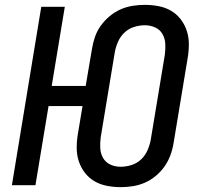

<svg xmlns="http://www.w3.org/2000/svg" viewBox="-20 -763 840 791"><path d="M477 8Q448 8 420 2.5Q392 -3 369 -16.5Q346 -30 329.5 -51.5Q313 -73 304.5 -99Q296 -125 296 -154Q296 -183 301 -212L320 -326H180L126 0H29L150 -735H247L193 -409H333L359 -562Q363 -587 371.5 -611.5Q380 -636 395.5 -657.5Q411 -679 432 -696.5Q453 -714 477 -724.5Q501 -735 526.5 -739Q552 -743 577 -743Q606 -743 634 -737.5Q662 -732 685 -718.5Q708 -705 724.5 -683.5Q741 -662 749.5 -636Q758 -610 758 -581Q758 -552 753 -523L695 -173Q691 -148 682 -123.5Q673 -99 658 -77.5Q643 -56 622 -38.5Q601 -21 577 -10.5Q553 0 527.5 4Q502 8 477 8ZM477 -76Q499 -76 521.5 -83Q544 -90 561 -106Q578 -122 587.5 -143.5Q597 -165 601 -187L659 -537Q662 -559 661 -581.5Q660 -604 649.5 -622.5Q639 -641 619 -650Q599 -659 577 -659Q555 -659 532.5 -652Q510 -645 493 -629Q476 -613 466.5 -591.5Q457 -570 453 -548L395 -198Q392 -176 393 -153.5Q394 -131 404.5 -112.5Q415 -94 434.5 -85Q454 -76 477 -76Z"/></svg>

Font: Iosevka Aile Medium Oblique
Style: Regular
Weight: 500
Italic angle: -9°
Designer: Belleve Invis
Foundry: Belleve Invis
Version: Version 31.1.0; ttfautohint (v1.8.4)